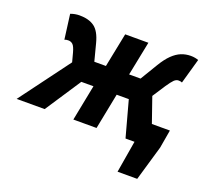

<svg xmlns="http://www.w3.org/2000/svg" viewBox="-162 -654 1064 974"><g transform="rotate(20 370.5 -167.5)"><path d="M562 172 590.9 0H563.9L586.4 -115H740.1L723.2 -16.9L668.1 172ZM-45.3 0 155.7 -270.5 142.9 -318.7Q134.6 -349.1 124.7 -358.9Q114.8 -368.7 99.8 -368.7Q93.3 -368.7 88.8 -367.8Q84.3 -367 79.5 -365L62 -498.5Q86 -507.4 110.2 -507.4Q160.9 -507.4 191 -485.4Q221.2 -463.3 236.5 -404.1L260.5 -311.8H323.1L360.1 -496.1H485.3L448.3 -311.8H510.1L565.7 -404.1Q588.8 -442.7 612.2 -465.4Q635.6 -488.1 659.9 -497.8Q684.2 -507.4 711 -507.4Q723.6 -507.4 734.8 -505.2Q746.1 -503 752.4 -500.1L714.2 -365Q710 -367 705.5 -367.8Q700.9 -368.7 695.4 -368.7Q682.4 -368.7 671.4 -358Q660.4 -347.3 641.1 -318.7L596.1 -249.6L682.8 0H542.4L489.7 -193.5H424.2L386 0H260.8L298.9 -193.5H233.4L105.9 0Z"/></g></svg>

Font: Source Sans 3
Style: Italic
Weight: 200
Italic angle: -11°
Designer: Paul D. Hunt
Foundry: Adobe
Version: Version 3.046;hotconv 1.0.118;makeotfexe 2.5.65603